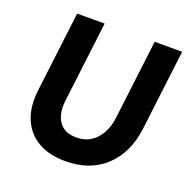

<svg xmlns="http://www.w3.org/2000/svg" viewBox="-127 -824 947 959"><g transform="rotate(20 347.0 -344.5)"><path d="M318 12Q231 12 172 -23Q113 -58 86.5 -122.5Q60 -187 71 -275L123 -701H269L217 -275Q211 -230 221 -194.5Q231 -159 258 -138.5Q285 -118 330 -118Q374 -118 406 -138.5Q438 -159 457.5 -194.5Q477 -230 483 -275L535 -701H681L629 -275Q613 -142 531.5 -65Q450 12 318 12Z"/></g></svg>

Font: Inclusive Sans
Style: Bold Italic
Weight: 700
Italic angle: -7°
Designer: Olivia King
Foundry: Olivia King
Version: Version 2.004